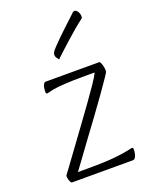

<svg xmlns="http://www.w3.org/2000/svg" viewBox="-147 -868 741 946"><g transform="rotate(-20 223.0 -395.0)"><path d="M62 0Q60 0 56.5 -6Q53 -12 50.5 -20.5Q48 -29 48 -39Q48 -41 55.5 -51Q63 -61 69 -69Q95 -104 129 -151Q163 -198 199.5 -247.5Q236 -297 268 -342Q300 -387 322 -419Q335 -438 342.5 -451Q350 -464 353 -471Q340 -471 328.5 -471Q317 -471 306 -471Q238 -471 198 -468.5Q158 -466 138.5 -462.5Q119 -459 111 -456.5Q103 -454 100 -454Q96 -454 94 -455.5Q92 -457 92 -464Q92 -476 94 -487Q96 -498 100.5 -504.5Q105 -511 110 -511H392Q395 -511 398.5 -503.5Q402 -496 405 -484.5Q408 -473 408 -460Q408 -456 403.5 -448Q399 -440 391 -429Q373 -402 342.5 -359Q312 -316 276 -267Q240 -218 204.5 -170Q169 -122 141 -83Q132 -71 124 -60Q116 -49 108 -38Q122 -38 134.5 -38Q147 -38 158 -38Q252 -38 303 -43.5Q354 -49 374.5 -54Q395 -59 397 -59Q401 -59 403 -57Q405 -55 405 -49Q405 -38 402.5 -26.5Q400 -15 395 -7.5Q390 0 382 0ZM211 -591Q210 -593 203 -601.5Q196 -610 196 -620Q196 -624 197.5 -628Q199 -632 201 -636Q205 -642 219.5 -657.5Q234 -673 254 -692.5Q274 -712 294.5 -731Q315 -750 330.5 -764.5Q346 -779 351 -784Q355 -788 358 -789Q361 -790 364 -790Q370 -790 375.5 -784Q381 -778 384 -769.5Q387 -761 387 -755Q387 -751 386.5 -748Q386 -745 384 -743Q365 -729 336.5 -705Q308 -681 280 -655.5Q252 -630 232.5 -612Q213 -594 211 -591Z"/></g></svg>

Font: Briem Hand Thin
Style: Regular
Weight: 100
Designer: Gunnlaugur SE Briem, Eben Sorkin
Foundry: Sorkin Type Co.
Version: Version 1.003